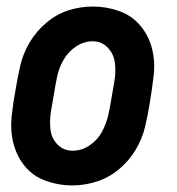

<svg xmlns="http://www.w3.org/2000/svg" viewBox="-20 -558 540 586"><path d="M201 8Q159 8 120 -6Q81 -20 56 -50.5Q31 -81 21 -120.5Q11 -160 15.5 -202.5Q20 -245 28 -287Q34 -324 42.5 -360Q51 -396 71 -429.5Q91 -463 122 -489Q153 -515 189 -526.5Q225 -538 263 -538H264Q306 -538 344.5 -524Q383 -510 408.5 -479.5Q434 -449 444 -409.5Q454 -370 449 -327.5Q444 -285 437 -243Q431 -206 422.5 -170Q414 -134 393.5 -100Q373 -66 342 -40.5Q311 -15 274 -3.5Q237 8 201 8ZM202 -98Q229 -98 253 -114Q277 -130 290.5 -154.5Q304 -179 310 -205Q316 -231 320 -257Q325 -284 329.5 -312Q334 -340 330.5 -367Q327 -394 308.5 -413Q290 -432 263 -432Q236 -432 212 -416Q188 -400 174 -375.5Q160 -351 154.5 -325Q149 -299 145 -273Q140 -246 135.5 -218Q131 -190 134 -163Q137 -136 155.5 -117Q174 -98 202 -98Z"/></svg>

Font: Iosevka SS08
Style: Bold Italic
Weight: 700
Italic angle: -10°
Monospace: yes
Designer: Belleve Invis
Foundry: Belleve Invis
Version: 2.1.0; ttfautohint (v1.8.2)